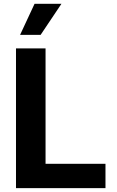

<svg xmlns="http://www.w3.org/2000/svg" viewBox="-20 -979 607 999"><path d="M63.2 -727.3H217V-126.8H528.8V0H63.2ZM159.8 -959.2H299.7L191.4 -797.6H84.5Z"/></svg>

Font: Cannonade
Style: Bold
Weight: 700
Designer: Rasmus Andersson
Foundry: rsms
Version: Version 3.012;git-f93a4a705